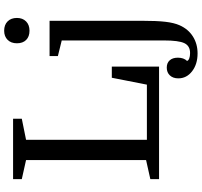

<svg xmlns="http://www.w3.org/2000/svg" viewBox="-44 -760 994 947"><g transform="rotate(-90 453.5 -287.0)"><path d="M237 -656V-60H509L543 -233H598V0H43V-43L137 -64V-656L43 -677V-720H341V-677ZM824 -540V-85Q824 -11 819 31.5Q814 74 802 101Q783 144 746.5 167Q710 190 663 190Q610 190 575 163Q540 136 540 95Q540 69 554.5 53.5Q569 38 593 38Q616 38 629 52.5Q642 67 642 93Q642 107 638 118.5Q634 130 626 138Q628 145 638.5 149Q649 153 665 153Q700 153 713.5 125Q727 97 727 24V-480L650 -499V-540ZM713 -701Q713 -730 730 -747Q747 -764 775 -764Q804 -764 821 -747Q838 -730 838 -701Q838 -673 821 -656Q804 -639 775 -639Q746 -639 729.5 -655.5Q713 -672 713 -701Z"/></g></svg>

Font: Domine
Style: Regular
Weight: 400
Designer: Pablo Impallari, Rodrigo Fuenzalida, Brenda Gallo
Foundry: Pablo Impallari, Rodrigo Fuenzalida, Brenda Gallo
Version: Version 2.000;September 19, 2022;FontCreator 14.0.0.2877 64-